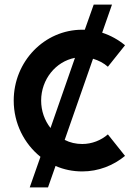

<svg xmlns="http://www.w3.org/2000/svg" viewBox="-20 -740 607 840"><path d="M452 -152C422 -126 382 -110 340 -110C312 -110 286 -116 263 -128L387 -483C411 -476 434 -464 452 -448L527 -542C498 -566 464 -585 427 -597L470 -720H390L351 -610C347 -610 344 -610 340 -610C174 -610 40 -471 40 -300C40 -200 86 -111 157 -54L110 80H190L223 -14C259 2 299 10 340 10C411 10 476 -16 527 -58L452 -152ZM201 -180C175 -213 160 -255 160 -300C160 -393 224 -471 308 -487Z"/></svg>

Font: Gauge Heavy
Style: Bold
Weight: 900
Designer: Daniel Pimley
Foundry: Daniel Pimley
Version: Version 1.003;PS 001.001;hotconv 1.0.56